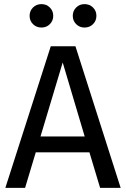

<svg xmlns="http://www.w3.org/2000/svg" viewBox="-20 -914 613 934"><path d="M415 -173H154L102 0H6L227 -689H347L567 0H467ZM392 -250 285 -610 177 -250ZM239 -837Q239 -813 222.5 -796.5Q206 -780 182 -780Q157 -780 140.5 -796.5Q124 -813 124 -837Q124 -861 140.5 -877.5Q157 -894 182 -894Q206 -894 222.5 -877.5Q239 -861 239 -837ZM449 -837Q449 -813 432.5 -796.5Q416 -780 391 -780Q367 -780 350.5 -796.5Q334 -813 334 -837Q334 -861 350.5 -877.5Q367 -894 391 -894Q416 -894 432.5 -877.5Q449 -861 449 -837Z"/></svg>

Font: Statis Sans
Style: Regular
Weight: 400
Designer: bBox Type GmbH
Foundry: bBox Type GmbH
Version: Version 1.000